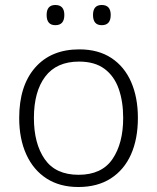

<svg xmlns="http://www.w3.org/2000/svg" viewBox="-20 -740 630 770"><path d="M533 -267Q533 -183 505.5 -121Q478 -59 424.5 -24.5Q371 10 294 10Q220 10 167 -24Q114 -58 85.5 -120.5Q57 -183 57 -267Q57 -396 121 -469Q185 -542 298 -542Q374 -542 426.5 -507.5Q479 -473 506 -411Q533 -349 533 -267ZM116 -267Q116 -164 159.5 -101.5Q203 -39 295 -39Q388 -39 431 -102Q474 -165 474 -267Q474 -333 456 -384Q438 -435 399 -464Q360 -493 297 -493Q207 -493 161.5 -433Q116 -373 116 -267ZM167 -680Q167 -720 202 -720Q238 -720 238 -680Q238 -639 202 -639Q167 -639 167 -680ZM353 -680Q353 -720 388 -720Q424 -720 424 -680Q424 -639 388 -639Q353 -639 353 -680Z"/></svg>

Font: RS Noto Sans Light
Style: Regular
Weight: 300
Designer: Monotype Design Team
Foundry: Monotype Imaging Inc.
Version: Version 3.10